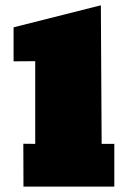

<svg xmlns="http://www.w3.org/2000/svg" viewBox="-20 -691 491 711"><path d="M66.9 0 66.4 -158.7 110.4 -158.2V-464.4L30.3 -463.9V-589.8L353.5 -671.4L356.4 -158.2H403.3V0Z"/></svg>

Font: Bevan
Style: Regular
Weight: 400
Foundry: vernon adams
Version: Version 1.000